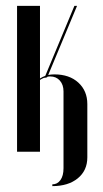

<svg xmlns="http://www.w3.org/2000/svg" viewBox="-20 -515 350 653"><path d="M116 -495V-248Q125 -254 134 -257L233 -495H242L144 -260Q149 -261 154 -261.5Q159 -262 165 -262Q216 -262 246.5 -234Q277 -206 277 -161V20Q277 65 244.5 91.5Q212 118 158 118V112Q175 112 185.5 97.5Q196 83 196 57V-204Q196 -227 183.5 -241Q171 -255 151 -255Q145 -255 141 -254L140 -252L131 -250V-251Q127 -249 123.5 -247.5Q120 -246 116 -243V1H38V-495Z"/></svg>

Font: Moniqa SemBd Narrow Display
Style: Regular
Weight: 600
Width: 4
Designer: Rajesh Rajput
Foundry: Rajesh Rajput
Version: Version 1.000